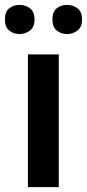

<svg xmlns="http://www.w3.org/2000/svg" viewBox="-33 -764 355 784"><path d="M207 0H81V-542H207ZM-13 -684Q-13 -716 4.5 -730Q22 -744 47 -744Q71 -744 89.5 -730Q108 -716 108 -684Q108 -654 89.5 -639.5Q71 -625 47 -625Q22 -625 4.5 -639.5Q-13 -654 -13 -684ZM181 -684Q181 -716 198.5 -730Q216 -744 241 -744Q265 -744 283.5 -730Q302 -716 302 -684Q302 -654 283.5 -639.5Q265 -625 241 -625Q216 -625 198.5 -639.5Q181 -654 181 -684Z"/></svg>

Font: Noto Sans Kannada SemiBold
Style: Regular
Weight: 600
Designer: Jelle Bosma - Monotype Design Team
Foundry: Monotype Imaging Inc.
Version: Version 2.005; ttfautohint (v1.8.4.7-5d5b)